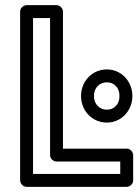

<svg xmlns="http://www.w3.org/2000/svg" viewBox="-20 -699 542 744"><path d="M108 -25V-629H174V-98C174 -83 188 -73 199 -73H446V-25ZM58 0C58 11 68 25 83 25H471C482 25 496 15 496 0V-98C496 -109 486 -123 471 -123H224V-654C224 -665 214 -679 199 -679H83C72 -679 58 -669 58 -654ZM344 -327C344 -359 366 -380 394 -380C422 -380 443 -360 443 -327C443 -294 422 -274 394 -274C366 -274 344 -295 344 -327ZM294 -327C294 -269 338 -224 394 -224C450 -224 493 -270 493 -327C493 -384 450 -430 394 -430C338 -430 294 -385 294 -327Z"/></svg>

Font: Falling Sky
Style: Ou
Weight: 400
Designer: Paul D. Hunt
Foundry: Adobe Systems Incorporated
Version: Version 1.02